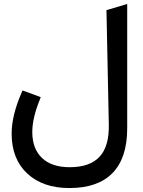

<svg xmlns="http://www.w3.org/2000/svg" viewBox="-20 -700 712 958"><path d="M327.6 134.3Q428.7 134.3 477.1 81.8Q525.4 29.3 522.9 -79.1L511.2 -649.4L518.1 -651.4L602.1 -676.3L614.7 -680.2V-667V-59.6Q614.7 87.4 542 162.8Q469.2 238.3 326.2 238.3Q193.8 238.3 116 165.8Q38.1 93.3 38.1 -33.2Q38.1 -125 88.9 -240.2L92.3 -248.5L101.1 -245.6L173.8 -218.8L183.1 -215.3L179.7 -205.6Q141.1 -111.8 141.1 -41.5Q141.1 42 189.5 88.1Q237.8 134.3 327.6 134.3Z"/></svg>

Font: Samim FD-WOL
Style: Medium-FD-WOL
Weight: 500
Foundry: DejaVu fonts team - Redesigned by Saber Rastikerdar
Version: Version 4.0.0